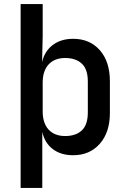

<svg xmlns="http://www.w3.org/2000/svg" viewBox="-20 -750 640 940"><path d="M81 170V-730H189V-573L186 -446Q198 -499 238 -529.5Q278 -560 338 -560Q420 -560 469 -504Q518 -448 518 -352V-197Q518 -102 468.5 -46Q419 10 338 10Q278 10 238.5 -20Q199 -50 187 -104V170ZM299 -84Q351 -84 380.5 -111.5Q410 -139 410 -200V-351Q410 -411 380.5 -438.5Q351 -466 299 -466Q247 -466 218 -434.5Q189 -403 189 -346V-205Q189 -147 218 -115.5Q247 -84 299 -84Z"/></svg>

Font: JetBrains Mono SemiBold
Style: Regular
Weight: 472
Monospace: yes
Designer: Philipp Nurullin, Konstantin Bulenkov
Foundry: JetBrains
Version: Version 2.305; ttfautohint (v1.8.4.7-5d5b)